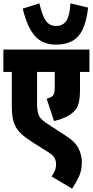

<svg xmlns="http://www.w3.org/2000/svg" viewBox="-20 -916 551 1140"><path d="M511 -489H455V-386Q455 -334 447 -303Q439 -272 416 -251Q397 -233 367.5 -219.5Q338 -206 301 -197L257 -330Q268 -333 277.5 -337Q287 -341 292 -346Q305 -358 305 -392V-489H200V-305Q200 -261 208.5 -236Q217 -211 251 -188L363 -115Q427 -75 446.5 -34.5Q466 6 466 46Q466 96 448.5 133Q431 170 408 204L286 132Q297 117 305 99Q313 81 313 58Q313 40 304 22.5Q295 5 266 -13L180 -67Q133 -97 110.5 -117.5Q88 -138 75 -160Q60 -188 55 -216.5Q50 -245 50 -292V-489H0V-622H511ZM503 -871Q490 -753 445.5 -702Q401 -651 312 -651Q232 -651 186.5 -703.5Q141 -756 115 -865L214 -896Q231 -821 253 -791.5Q275 -762 312 -762Q353 -762 373.5 -791.5Q394 -821 398 -896Z"/></svg>

Font: Noto Sans Devanagari UI ExtraCondensed Black
Style: Regular
Weight: 900
Width: 2
Designer: Jelle Bosma - Monotype Design Team
Foundry: Monotype Imaging Inc.
Version: Version 2.003